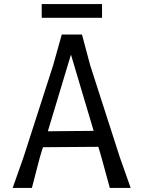

<svg xmlns="http://www.w3.org/2000/svg" viewBox="-20 -919 701 939"><path d="M619 0H517L476 -150L461 -201L190 -199L175 -150L136 0H42L95 -150L240 -600L282 -750H381L421 -600L566 -150ZM438 -279 327 -652 214 -277ZM479 -899V-832H184V-899Z"/></svg>

Font: Farro Light
Style: Regular
Weight: 300
Designer: Aceler Chua
Foundry: Grayscale Limited
Version: Version 1.101